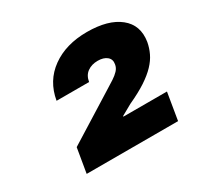

<svg xmlns="http://www.w3.org/2000/svg" viewBox="-100 -958 672 652"><g transform="rotate(-30 236.0 -632.5)"><path d="M67.4 -423.8 83.5 -519.5 275.9 -639.6Q289.6 -647.9 302.7 -656.5Q315.9 -665 325.4 -675Q335 -685.1 336.9 -698.2Q340.3 -716.3 327.4 -727.1Q314.5 -737.8 291.5 -737.8Q267.6 -737.8 251 -725.8Q234.4 -713.9 230.5 -689.9H103Q115.2 -761.2 170.7 -801Q226.1 -840.8 308.6 -840.8Q391.6 -840.8 435.5 -805.7Q479.5 -770.5 469.7 -709Q465.8 -687.5 456.5 -668Q447.3 -648.4 429.7 -629.9Q412.1 -611.3 384.3 -593Q356.4 -574.7 314.9 -555.7L272.9 -532.2L272.5 -529.8H443.4L425.8 -423.8Z"/></g></svg>

Font: Inter 24pt Black
Style: Italic
Weight: 900
Italic angle: -9.3988°
Designer: Rasmus Andersson
Foundry: rsms
Version: Version 4.001;git-66647c0bb